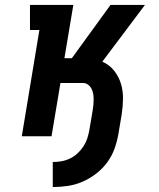

<svg xmlns="http://www.w3.org/2000/svg" viewBox="-20 -550 640 775"><path d="M193 205V104Q210 104 227.5 101Q245 98 262 90Q279 82 293 69Q307 56 317 40.5Q327 25 332.5 8Q338 -9 341 -27L354 -104Q356 -115 357 -126.5Q358 -138 358 -149.5Q358 -161 356 -172Q354 -183 349 -192.5Q344 -202 335 -208.5Q326 -215 315 -215H224L188 0H68L139 -429H101V-530H276L240 -315H270L426 -530H565L393 -301Q421 -289 440 -265.5Q459 -242 468 -212.5Q477 -183 476.5 -151Q476 -119 471 -87L458 -10Q453 20 442.5 49.5Q432 79 413 105Q394 131 368 151Q342 171 313 183.5Q284 196 253.5 200.5Q223 205 193 205Z"/></svg>

Font: Iosevka Curly Slab Extended
Style: Bold Italic
Weight: 700
Width: 7
Italic angle: -9°
Monospace: yes
Designer: Belleve Invis
Foundry: Belleve Invis
Version: Version 11.0.0; ttfautohint (v1.8.3)